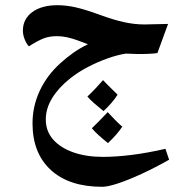

<svg xmlns="http://www.w3.org/2000/svg" viewBox="-20 -430 695 738"><path d="M373 288Q246 288 175.5 223.5Q105 159 105 44Q105 -21 132.5 -80.5Q160 -140 212 -187Q235 -208 261 -226.5Q287 -245 318 -260Q295 -269 275 -276Q255 -283 236.5 -287Q218 -291 199 -291Q170 -291 148 -282.5Q126 -274 91 -252Q82 -261 75 -278.5Q68 -296 68 -312Q68 -357 104 -383.5Q140 -410 201 -410Q234 -410 270 -402Q306 -394 361 -374Q415 -354 456 -345Q497 -336 535 -336L626 -338L585 -226Q572 -224 549.5 -223Q527 -222 504 -222.5Q481 -223 464 -224Q431 -219 392 -205Q353 -191 316 -171.5Q279 -152 249 -128Q205 -93 180.5 -53Q156 -13 156 29Q156 74 184 106Q212 138 261.5 155.5Q311 173 375 173Q426 173 486 165.5Q546 158 616 142L630 184Q575 215 524 238.5Q473 262 433.5 275Q394 288 373 288ZM378 -3Q357 -20 341.5 -33.5Q326 -47 316 -59Q332 -74 347 -90Q362 -106 376 -122Q387 -110 432 -66Q422 -50 408 -34Q394 -18 378 -3ZM395 120Q375 104 359.5 90Q344 76 333 63Q343 54 358 38.5Q373 23 394 1Q406 14 420 28.5Q434 43 450 57Q440 72 426 88Q412 104 395 120Z"/></svg>

Font: Noto Naskh Arabic
Style: Regular
Weight: 400
Designer: Monotype Design Team, David Williams, Mohamad Dakak and Nizar Qandah
Foundry: Monotype Imaging Inc.
Version: Version 2.013